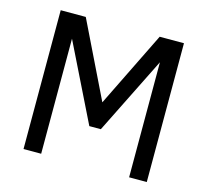

<svg xmlns="http://www.w3.org/2000/svg" viewBox="-99 -790 975 903"><g transform="rotate(15 389.0 -338.0)"><path d="M603 0V-560.1L416 -184.1H359.9L174.8 -560.1V0H88.9V-675.8H210.9L390.1 -308.1L570.8 -675.8H689V0Z"/></g></svg>

Font: Lorenzo Sans
Style: Regular
Weight: 400
Foundry: Intel Corporation
Version: Version 1.00; ttfautohint (v1.5)